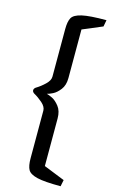

<svg xmlns="http://www.w3.org/2000/svg" viewBox="-133 -770 583 978"><g transform="rotate(15 159.0 -280.5)"><path d="M189.9 -170.9V80.1L300.8 124.5L293.9 158.7Q208.5 158.7 169.9 149.4Q131.3 140.1 120.4 120.6Q109.4 101.1 109.4 60.5V-190.4Q109.4 -210.9 87.2 -230.5Q64.9 -250 42.5 -262.2Q38.6 -264.6 35.4 -268.6Q32.2 -272.5 32.2 -277.8Q32.2 -283.2 35.6 -287.6Q39.1 -292 42.5 -293.9Q65.4 -307.6 87.4 -328.6Q109.4 -349.6 109.4 -369.6V-620.6Q109.4 -661.1 120.6 -680.7Q131.8 -700.2 172.1 -709.5Q212.4 -718.8 300.8 -718.8L294.4 -684.1L189.9 -640.1V-384.3Q189.9 -345.7 171.6 -322.3Q153.3 -298.8 134.5 -289.6Q115.7 -280.3 104.5 -277.8Q115.7 -275.4 134.5 -266.1Q153.3 -256.8 171.6 -233.4Q189.9 -210 189.9 -170.9Z"/></g></svg>

Font: Vesper Libre
Style: Regular
Weight: 400
Designer: Robert Keller & Kimya Gandhi
Foundry: Mota Italic
Version: Version 1.058